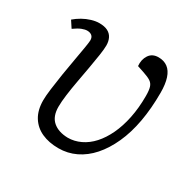

<svg xmlns="http://www.w3.org/2000/svg" viewBox="-123 -650 803 794"><g transform="rotate(30 278.0 -252.5)"><path d="M247 14Q202 14 167.5 -1.5Q133 -17 113.5 -48.5Q94 -80 94 -127Q94 -147 98.5 -182Q103 -217 109.5 -258Q116 -299 123 -337Q130 -375 134.5 -403Q139 -431 139 -438Q139 -453 130.5 -460Q122 -467 108 -467Q98 -467 83.5 -461.5Q69 -456 48 -441L27 -473Q42 -486 60.5 -496.5Q79 -507 99 -513Q119 -519 136 -519Q161 -519 176.5 -511Q192 -503 199.5 -488Q207 -473 207 -453Q207 -436 202.5 -406Q198 -376 191.5 -339.5Q185 -303 178 -265Q171 -227 166.5 -193Q162 -159 162 -135Q162 -89 188 -66.5Q214 -44 259 -43Q290 -43 319.5 -57Q349 -71 373 -97.5Q397 -124 415 -162Q433 -200 443 -248.5Q453 -297 453 -354Q453 -381 448.5 -395.5Q444 -410 432 -418Q420 -426 396 -434L363 -445Q360 -475 374.5 -497Q389 -519 419 -519Q445 -519 463 -505.5Q481 -492 490 -464.5Q499 -437 499 -396Q499 -321 487.5 -257.5Q476 -194 453 -143.5Q430 -93 399 -58Q368 -23 329.5 -4.5Q291 14 247 14Z"/></g></svg>

Font: Literata Light
Style: Italic
Weight: 300
Italic angle: -2°
Designer: Latin by Veronika Burian and Jose Scaglione. Greek by Irene Vlachou. Cyrillic by Vera Evstafieva
Foundry: TypeTogether
Version: Version 3.103;gftools[0.9.29]